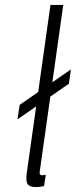

<svg xmlns="http://www.w3.org/2000/svg" viewBox="-20 -750 308 780"><path d="M51 -265 260 -410 268 -468 60 -324ZM185 -730 89 -49Q84 -15 92 -2.5Q100 10 127 10Q134 10 141.5 9Q149 8 159 6L166 -40Q155 -38 154 -38Q144 -38 142 -42.5Q140 -47 142 -57L237 -730Z"/></svg>

Font: Secuela ExtLt
Style: Italic
Weight: 200
Italic angle: -8°
Designer: Fernando Haro
Foundry: deFharo
Version: Version 1.704